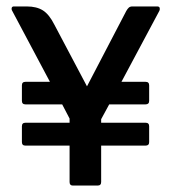

<svg xmlns="http://www.w3.org/2000/svg" viewBox="-20 -576 529 596"><path d="M196 -124H59Q48 -124 48 -135V-184Q48 -195 59 -195H196V-208L173 -252H59Q48 -252 48 -263V-311Q48 -322 59 -322H135L17 -544Q15 -548 16.5 -552Q18 -556 23 -556H63Q94 -556 113.5 -543.5Q133 -531 149 -499L250 -308L372 -542Q376 -549 380 -552.5Q384 -556 391 -556H468Q474 -556 475.5 -552Q477 -548 475 -543L357 -322H432Q443 -322 443 -311V-263Q443 -252 432 -252H319L294 -206V-195H432Q443 -195 443 -184V-135Q443 -124 432 -124H294V-11Q294 0 283 0H206Q196 0 196 -11Z"/></svg>

Font: Zain
Style: Bold
Weight: 700
Designer: Zain,Boutros
Foundry: Mobile Telecommunications Company (Zain), 2024
Version: Version 1.50; ttfautohint (v1.8.4)